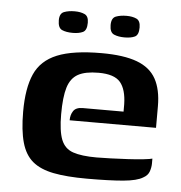

<svg xmlns="http://www.w3.org/2000/svg" viewBox="-44 -571 585 620"><g transform="rotate(5 248.5 -261.5)"><path d="M260 6Q194 6 151 -2.5Q108 -11 83 -32Q58 -53 47 -92Q36 -131 36 -192Q36 -268 56.5 -314Q77 -360 128.5 -381Q180 -402 272 -402Q344 -402 387 -386Q430 -370 449 -335.5Q468 -301 468 -247V-177H188Q188 -195 196.5 -207.5Q205 -220 227 -220H359V-244Q358 -292 338.5 -315Q319 -338 268 -338Q225 -338 201.5 -325Q178 -312 168.5 -281Q159 -250 159 -194Q159 -140 170 -112Q181 -84 208.5 -74.5Q236 -65 285 -65Q303 -65 330.5 -66Q358 -67 386.5 -68.5Q415 -70 437 -72.5Q459 -75 465 -77V-61Q465 -49 460.5 -35.5Q456 -22 441 -14Q422 -2 377.5 2Q333 6 260 6ZM341 -459Q321 -459 307 -465Q293 -471 293 -495Q293 -518 307.5 -523.5Q322 -529 342 -529Q361 -529 374 -523Q387 -517 387 -495Q387 -471 374.5 -465Q362 -459 341 -459ZM173 -459Q152 -459 138.5 -465Q125 -471 125 -496Q125 -518 139.5 -523.5Q154 -529 174 -529Q193 -529 206 -523Q219 -517 219 -496Q219 -471 206 -465Q193 -459 173 -459Z"/></g></svg>

Font: Genos Thin SemiBold
Style: Regular
Weight: 600
Version: Version 1.010